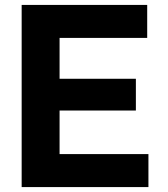

<svg xmlns="http://www.w3.org/2000/svg" viewBox="-20 -760 682 780"><path d="M68 0V-740H578V-606H222V-440H532V-311H222V-134H583V0Z"/></svg>

Font: Be Vietnam Pro
Style: Bold
Weight: 700
Designer: Lam Bao, Tony Le, Vietanh Nguyen
Foundry: Yellow Type Foundry
Version: Version 1.002; ttfautohint (v1.8.3)